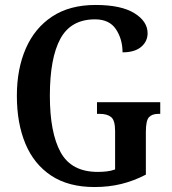

<svg xmlns="http://www.w3.org/2000/svg" viewBox="-20 -744 693 774"><path d="M361 10Q256 10 186.5 -36Q117 -82 82.5 -164.5Q48 -247 48 -358Q48 -466 84 -548.5Q120 -631 190.5 -677.5Q261 -724 365 -724Q468 -724 521.5 -691Q575 -658 575 -610Q575 -577 549 -555Q523 -533 474 -533Q474 -586 447.5 -626Q421 -666 363 -666Q266 -666 223.5 -588Q181 -510 181 -358Q181 -209 224.5 -130Q268 -51 374 -51Q392 -51 410 -53Q428 -55 444 -61V-216Q444 -259 428 -272Q412 -285 382 -285H371V-332H626V-285H619Q593 -285 580.5 -271.5Q568 -258 568 -212V-40Q520 -15 469.5 -2.5Q419 10 361 10Z"/></svg>

Font: Noto Serif Lao Condensed SemiBold
Style: Regular
Weight: 600
Width: 3
Designer: Monotype Design Team
Foundry: Monotype Imaging Inc.
Version: Version 2.003; ttfautohint (v1.8.4.7-5d5b)